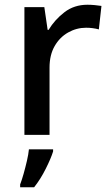

<svg xmlns="http://www.w3.org/2000/svg" viewBox="-20 -569 465 810"><path d="M349 -549Q363 -549 379.5 -547.5Q396 -546 408 -544L397 -445Q371 -452 343 -452Q303 -452 267.5 -432Q232 -412 210.5 -374.5Q189 -337 189 -284V0H83V-539H167L181 -443H185Q211 -486 252 -517.5Q293 -549 349 -549ZM204 70Q195 99 173 143Q151 187 124 221H65V209Q72 191 79.5 164.5Q87 138 93.5 110Q100 82 102 61H204Z"/></svg>

Font: Noto Sans Sinhala UI Medium
Style: Regular
Weight: 500
Designer: Jelle Bosma - Monotype Design Team
Foundry: Monotype Imaging Inc.
Version: Version 2.006; ttfautohint (v1.8.4.7-5d5b)